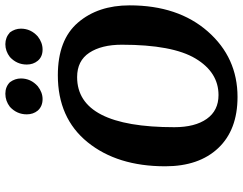

<svg xmlns="http://www.w3.org/2000/svg" viewBox="-115 -781 907 717"><g transform="rotate(-90 338.5 -422.5)"><path d="M677 -392Q677 -211 579.5 -100Q482 11 335 11Q212 11 144 -61Q76 -133 76 -259Q76 -438 166 -549Q256 -660 416 -660Q548 -660 612.5 -585Q677 -510 677 -392ZM530 -421Q530 -497 500 -542.5Q470 -588 409 -588Q222 -588 222 -225Q222 -148 253 -104Q284 -60 342 -60Q427 -60 478.5 -146Q530 -232 530 -421ZM484 -839Q506 -856 532 -856Q557 -856 576 -839Q590 -820 590 -798Q590 -761 561 -735Q538 -717 512 -717Q485 -717 470 -735Q456 -752 456 -776Q456 -813 484 -839ZM298 -839Q320 -856 347 -856Q373 -856 390 -839Q404 -820 404 -798Q404 -761 375 -735Q352 -717 327 -717Q300 -717 284 -735Q270 -752 270 -776Q270 -813 298 -839Z"/></g></svg>

Font: Arsenal
Style: Bold Italic
Weight: 700
Italic angle: -9°
Designer: Andrij Shevchenko
Foundry: Stairsfor.com
Version: Version 1.000